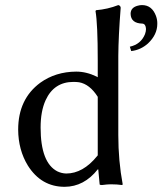

<svg xmlns="http://www.w3.org/2000/svg" viewBox="-20 -718 633 748"><path d="M533.2 -698.2Q572.3 -698.2 587.9 -655.3Q593.3 -640.1 592.8 -625Q592.8 -583 556.6 -548.8Q528.3 -523.4 491.2 -519L485.8 -536.1Q528.8 -545.4 544.9 -585Q548.8 -596.2 548.8 -605Q547.9 -624.5 535.2 -626Q489.7 -627 488.8 -664.1Q488.8 -688.5 516.6 -695.8Q524.9 -698.2 533.2 -698.2ZM360.8 -112.8V-340.8Q329.6 -390.1 288.1 -397.5Q277.3 -398.9 266.1 -398.9Q190.4 -398.9 157.7 -327.6Q138.2 -284.7 138.2 -221.2Q138.2 -84 203.6 -50.3Q220.2 -42.5 237.8 -42Q303.2 -42 358.4 -109.9Q359.9 -111.8 360.8 -112.8ZM360.8 -58.1Q307.6 9.3 231.9 9.8Q140.6 9.8 88.4 -73.2Q51.3 -133.8 50.8 -212.9Q50.8 -332 136.7 -395.5Q196.3 -438.5 276.9 -439Q316.9 -439 356.9 -419.4Q359.9 -418 360.8 -417V-481.9Q360.8 -625 352.1 -674.8L354 -678.2Q399.9 -682.1 440.9 -698.2Q449.2 -696.3 450.2 -688Q441.4 -576.2 440.9 -500V-191.9Q440.9 -91.3 458 0L456.1 2.9Q436 0 411.6 0Q398.9 0 377 2.9Q368.2 2.9 368.2 0L362.8 -58.1Z"/></svg>

Font: Linux Biolinum O
Style: Regular
Weight: 400
Designer: Philipp H. Poll
Foundry: Philipp H. Poll
Version: Version 1.0.4